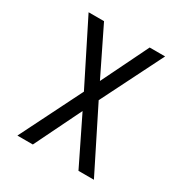

<svg xmlns="http://www.w3.org/2000/svg" viewBox="-171 -863 942 991"><g transform="rotate(30 300.0 -367.5)"><path d="M72 0 256 -368 72 -735H164L300 -457L436 -735H528L344 -368L528 0H436L300 -278L164 0Z"/></g></svg>

Font: Nova Nerd Font
Style: Regular
Weight: 400
Designer: Belleve Invis
Foundry: Belleve Invis
Version: Version 24.1.4; ttfautohint (v1.8.4);Nerd Fonts 3.1.1